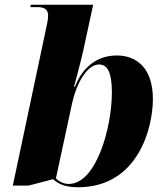

<svg xmlns="http://www.w3.org/2000/svg" viewBox="-20 -780 695 810"><path d="M309 10C562 10 625 -240 625 -362C625 -494 555 -546 473 -546C378 -546 323 -483 296 -414H292C311 -482 327 -546 335 -584L373 -760H110L108 -750H137C168 -750 183 -740 183 -714C183 -699 179 -680 173 -653L34 3H100L204 -24C224 -6 251 10 309 10ZM270 -4C247 -4 226 -16 216 -28L285 -348C303 -428 347 -508 398 -508C431 -508 452 -479 452 -390C452 -244 387 -4 270 -4Z"/></svg>

Font: Noto Serif Display ExtraBold
Style: Italic
Weight: 800
Italic angle: -12°
Designer: Monotype Design Team
Foundry: Monotype Imaging Inc.
Version: Version 2.009